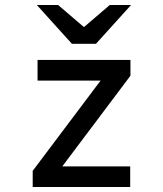

<svg xmlns="http://www.w3.org/2000/svg" viewBox="-20 -752 656 772"><path d="M111.5 0V-65L384.5 -428H131V-511H504.5V-447.5L230.5 -83H503.5V0ZM269 -576 128 -732H213.5L317.5 -643L421.5 -732H507L366 -576Z"/></svg>

Font: Overpass Mono Medium
Style: Regular
Weight: 500
Monospace: yes
Designer: Delve Withrington, Dave Bailey
Foundry: Delve Fonts LLC
Version: Version 4.000